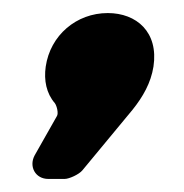

<svg xmlns="http://www.w3.org/2000/svg" viewBox="-20 -178 281 294"><path d="M145 -158C97 -158 57 -124 50 -76C47 -55 51 -35 64 -20C67 -16 70 -4 67 0L33 60C24 77 34 96 54 96H79C86 96 101 89 106 83L183 -10C199 -30 211 -51 215 -76C223 -129 189 -158 145 -158Z"/></svg>

Font: Trueno
Style: RoundBdIt
Weight: 700
Designer: Julieta Ulanovsky, Jasper
Foundry: Julieta Ulanovsky, Cannot Into Space Fonts
Version: Version 3.001